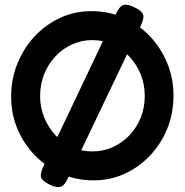

<svg xmlns="http://www.w3.org/2000/svg" viewBox="-20 -742 779 809"><path d="M374 18Q302 18 239.5 -9.5Q177 -37 129 -85.5Q81 -134 54 -197.5Q27 -261 27 -334Q27 -409 53.5 -474.5Q80 -540 126.5 -589.5Q173 -639 234 -667Q295 -695 365 -695Q438 -695 500.5 -667.5Q563 -640 610 -591Q657 -542 684 -477.5Q711 -413 711 -338Q711 -265 685 -200.5Q659 -136 612 -86.5Q565 -37 504.5 -9.5Q444 18 374 18ZM369 -104Q415 -104 455 -122Q495 -140 525.5 -172Q556 -204 573 -246.5Q590 -289 590 -338Q590 -387 572.5 -429.5Q555 -472 524.5 -504.5Q494 -537 454.5 -555Q415 -573 369 -573Q324 -573 284 -555Q244 -537 213.5 -504.5Q183 -472 166 -429Q149 -386 149 -338Q149 -289 166.5 -246.5Q184 -204 214 -172Q244 -140 284 -122Q324 -104 369 -104ZM189 36Q159 21 153.5 6Q148 -9 161 -37L470 -687Q484 -716 500.5 -721Q517 -726 547 -711Q578 -696 583 -680.5Q588 -665 574 -636L265 11Q252 40 235.5 45Q219 50 189 36Z"/></svg>

Font: Fredoka Medium
Style: Regular
Weight: 500
Designer: Ben Nathan
Foundry: Milena B. Brandão, Ben Nathan
Version: Version 2.001